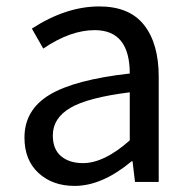

<svg xmlns="http://www.w3.org/2000/svg" viewBox="-20 -577 603 609"><path d="M216.8 12.7Q146.5 12.7 102.1 -28.3Q57.6 -69.3 57.6 -140.6Q57.6 -228.5 137.2 -276.4Q216.8 -324.2 391.6 -343.8Q391.6 -481.4 280.3 -481.4Q203.1 -481.4 117.2 -422.9L81.1 -486.3Q189.5 -556.6 294.9 -556.6Q390.6 -556.6 437 -497.6Q483.4 -438.5 483.4 -334V0H408.2L400.4 -65.4H397.5Q303.7 12.7 216.8 12.7ZM243.2 -59.6Q310.5 -59.6 391.6 -131.8V-284.2Q258.8 -267.6 203.1 -234.9Q147.5 -202.1 147.5 -147.5Q147.5 -103.5 173.8 -81.5Q200.2 -59.6 243.2 -59.6Z"/></svg>

Font: Gen Shin Gothic Regular
Style: Regular
Weight: 400
Designer: [Source Han Sans]
Ryoko NISHIZUKA  (kana & ideographs); Paul D. Hunt (Latin, Greek & Cyrillic); Wenlong ZHANG  (bopomofo
Version: Version 1.002.20150607